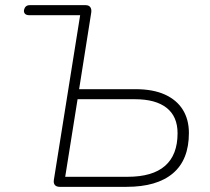

<svg xmlns="http://www.w3.org/2000/svg" viewBox="-20 -725 816 745"><path d="M212 0Q199 0 193 -7Q187 -14 189 -27L291 -666H94Q83 -666 77.5 -671Q72 -676 73 -686Q75 -695 80.5 -700Q86 -705 96 -705H312Q325 -705 330.5 -697Q336 -689 334 -676L287 -379H505Q574 -379 620 -358Q666 -337 689.5 -299Q713 -261 713 -209Q713 -105 651 -52.5Q589 0 471 0ZM233 -39H475Q572 -39 620.5 -81.5Q669 -124 669 -208Q669 -273 626.5 -306.5Q584 -340 504 -340H281Z"/></svg>

Font: Nunito ExtraLight
Style: Italic
Weight: 200
Italic angle: -9°
Designer: Vernon Adams
Foundry: Vernon Adams
Version: Version 3.602